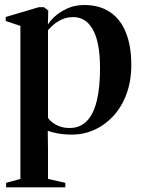

<svg xmlns="http://www.w3.org/2000/svg" viewBox="-20 -540 579 786"><path d="M5 227V208.5L63.5 192.5V-434L3.5 -454V-470.5L138.5 -510.5H160L177.5 -497L176 -438.5Q183 -452.5 203.2 -471.5Q223.5 -490.5 254.8 -505Q286 -519.5 324.5 -519.5Q387.5 -519.5 430.5 -490.5Q473.5 -461.5 495.5 -406.5Q517.5 -351.5 517.5 -274Q517.5 -209 498.2 -156.2Q479 -103.5 445 -66.2Q411 -29 367.2 -9Q323.5 11 274.5 11Q242 11 214.5 5.8Q187 0.5 175.5 -4.5L176.5 72.5V192.5L247.5 208.5V227ZM264.5 -16Q307 -16 334.8 -43.8Q362.5 -71.5 376 -126.5Q389.5 -181.5 389.5 -261Q389.5 -318.5 381.2 -358.2Q373 -398 358 -422.8Q343 -447.5 323.2 -458.8Q303.5 -470 280.5 -470Q253.5 -470 232.8 -460.2Q212 -450.5 198.2 -438Q184.5 -425.5 176.5 -416.5V-57.5Q186.5 -42 209.8 -29Q233 -16 264.5 -16Z"/></svg>

Font: Merriweather 144pt SemiBold
Style: Regular
Weight: 600
Version: Version 2.100